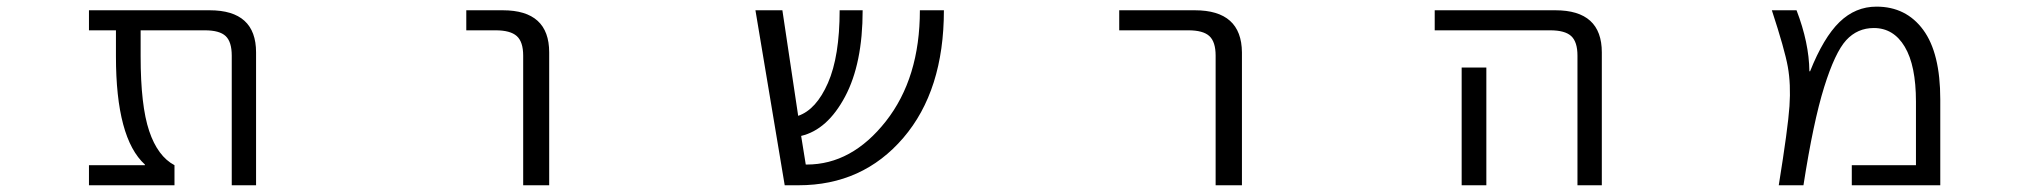

<svg xmlns="http://www.w3.org/2000/svg" viewBox="-20 -550 6040 570"><path d="M740.2 0H668V-384.8Q668 -425.8 649.9 -442.9Q631.8 -460 587.9 -460H397.5V-382.8Q397.5 -236.3 422.9 -161.1Q448.2 -85.9 498 -59.6V0H244.1V-59.6H410.2V-61.5Q324.2 -139.6 324.2 -382.8V-460H244.1V-519.5H602.5Q740.2 -519.5 740.2 -394.5Z M1364.3 -460V-519.5H1472.7Q1610.4 -519.5 1610.4 -394.5V0H1533.2V-384.8Q1533.2 -425.8 1514.2 -442.9Q1495.1 -460 1451.2 -460Z M2782.2 -519.5Q2782.2 -281.2 2661.6 -140.6Q2541 0 2350.6 0H2309.6L2222.7 -519.5H2302.7L2349.6 -206.1Q2403.3 -224.6 2438 -303.7Q2472.7 -382.8 2472.7 -519.5H2541Q2541 -361.3 2488.8 -263.2Q2436.5 -165 2358.4 -146.5L2372.1 -61.5H2375Q2508.8 -61.5 2609.9 -189.9Q2710.9 -318.4 2710.9 -519.5Z M3302.7 -460V-519.5H3527.3Q3666 -519.5 3667 -394.5V0H3588.9V-384.8Q3588.9 -425.8 3570.3 -442.9Q3551.8 -460 3507.8 -460Z M4392.6 -349.6V-73.2V0H4319.3V-73.2V-349.6ZM4239.3 -460V-519.5H4597.7Q4735.4 -519.5 4735.4 -394.5V0H4663.1V-384.8Q4663.1 -425.8 4644.5 -442.9Q4626 -460 4582 -460Z M5477.5 0V-59.6H5668V-248Q5668 -355.5 5634.8 -411.1Q5601.6 -466.8 5543 -466.8Q5494.1 -466.8 5460.9 -430.7Q5427.7 -394.5 5395.5 -291.5Q5363.3 -188.5 5334 0H5260.7Q5288.1 -169.9 5292.5 -234.9Q5296.9 -299.8 5287.6 -351.6Q5278.3 -403.3 5240.2 -519.5H5313.5Q5350.6 -422.9 5351.6 -338.9L5353.5 -337.9Q5393.6 -438.5 5440.9 -484.4Q5488.3 -530.3 5550.8 -530.3Q5638.7 -530.3 5689.5 -461.4Q5740.2 -392.6 5740.2 -254.9V0Z"/></svg>

Font: GenEi Gothic M SemiLight
Style: Regular
Weight: 350
Designer: o_tamon (Modified); [Source Han Sans]
Ryoko NISHIZUKA  (kana & ideographs); Paul D. Hunt (Latin, Greek & Cyrillic); Wenl
Version: Version 1.1a;Original Version 1.004